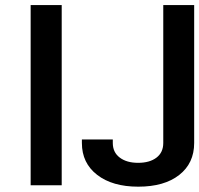

<svg xmlns="http://www.w3.org/2000/svg" viewBox="-20 -717 771 743"><path d="M515.1 5.4Q415 5.4 356 -40.3Q296.9 -85.9 296.9 -163.6V-177.2H416.5V-163.6Q416.5 -127.4 443.4 -107.2Q470.2 -86.9 514.6 -86.9Q559.1 -86.9 585.4 -106.9Q611.8 -127 611.8 -163.6V-697.3H731.4V-163.6Q731.4 -85.4 673.6 -40Q615.7 5.4 515.1 5.4ZM218.8 0H98.6V-697.3H218.8Z"/></svg>

Font: Estedad-FD SemiBold
Style: Regular
Weight: 600
Designer: Amin Abedi
Version: Version 7.3